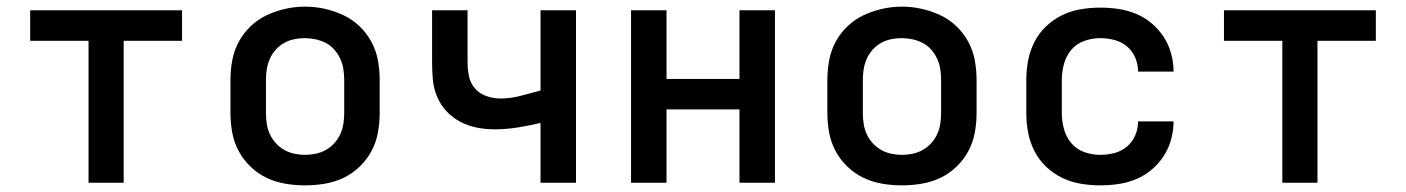

<svg xmlns="http://www.w3.org/2000/svg" viewBox="-20 -551 4240 579"><path d="M247 0V-428H71V-520H529V-428H353V0Z M900 8Q870 8 840.5 3Q811 -2 784.5 -14.5Q758 -27 736 -48Q714 -69 700 -95Q686 -121 680.5 -150.5Q675 -180 675 -210V-310Q675 -340 680.5 -369.5Q686 -399 700 -425Q714 -451 736 -472Q758 -493 785 -505.5Q812 -518 841 -524.5Q870 -531 900 -531Q930 -531 959 -524.5Q988 -518 1015 -505.5Q1042 -493 1064 -472Q1086 -451 1100 -425Q1114 -399 1119.5 -369.5Q1125 -340 1125 -310V-210Q1125 -180 1119.5 -150.5Q1114 -121 1100 -95Q1086 -69 1064 -48Q1042 -27 1015.5 -14.5Q989 -2 959.5 3Q930 8 900 8ZM900 -84Q916 -84 932.5 -87.5Q949 -91 963 -99Q977 -107 988 -119Q999 -131 1006 -146Q1013 -161 1015.5 -177.5Q1018 -194 1018 -210V-310Q1018 -326 1015.5 -342.5Q1013 -359 1006 -374Q999 -389 988 -401.5Q977 -414 962.5 -421.5Q948 -429 931.5 -432.5Q915 -436 898 -436Q882 -436 866 -432.5Q850 -429 836 -421Q822 -413 811 -400.5Q800 -388 793.5 -373Q787 -358 784.5 -342Q782 -326 782 -310V-210Q782 -194 784.5 -177.5Q787 -161 794 -146Q801 -131 812 -119Q823 -107 837 -99Q851 -91 867.5 -87.5Q884 -84 900 -84Z M1610 0V-180Q1610 -180 1610 -180Q1610 -180 1609 -180Q1575 -172 1540.5 -166.5Q1506 -161 1471 -161Q1445 -161 1419 -166Q1393 -171 1369.5 -183Q1346 -195 1327.5 -214.5Q1309 -234 1298.5 -258.5Q1288 -283 1285.5 -309.5Q1283 -336 1283 -362V-520H1390V-362Q1390 -341 1394.5 -320Q1399 -299 1413 -283.5Q1427 -268 1447.5 -261Q1468 -254 1489 -254Q1520 -254 1550 -262Q1580 -270 1610 -278V-520H1717V0Z M1883 0V-520H1990V-313H2210V-520H2317V0H2210V-221H1990V0Z M2700 8Q2670 8 2640.5 3Q2611 -2 2584.5 -14.5Q2558 -27 2536 -48Q2514 -69 2500 -95Q2486 -121 2480.5 -150.5Q2475 -180 2475 -210V-310Q2475 -340 2480.5 -369.5Q2486 -399 2500 -425Q2514 -451 2536 -472Q2558 -493 2585 -505.5Q2612 -518 2641 -524.5Q2670 -531 2700 -531Q2730 -531 2759 -524.5Q2788 -518 2815 -505.5Q2842 -493 2864 -472Q2886 -451 2900 -425Q2914 -399 2919.5 -369.5Q2925 -340 2925 -310V-210Q2925 -180 2919.5 -150.5Q2914 -121 2900 -95Q2886 -69 2864 -48Q2842 -27 2815.5 -14.5Q2789 -2 2759.5 3Q2730 8 2700 8ZM2700 -84Q2716 -84 2732.5 -87.5Q2749 -91 2763 -99Q2777 -107 2788 -119Q2799 -131 2806 -146Q2813 -161 2815.5 -177.5Q2818 -194 2818 -210V-310Q2818 -326 2815.5 -342.5Q2813 -359 2806 -374Q2799 -389 2788 -401.5Q2777 -414 2762.5 -421.5Q2748 -429 2731.5 -432.5Q2715 -436 2698 -436Q2682 -436 2666 -432.5Q2650 -429 2636 -421Q2622 -413 2611 -400.5Q2600 -388 2593.5 -373Q2587 -358 2584.5 -342Q2582 -326 2582 -310V-210Q2582 -194 2584.5 -177.5Q2587 -161 2594 -146Q2601 -131 2612 -119Q2623 -107 2637 -99Q2651 -91 2667.5 -87.5Q2684 -84 2700 -84Z M3298 8Q3268 8 3238.5 3Q3209 -2 3182.5 -15Q3156 -28 3134.5 -48.5Q3113 -69 3099.5 -95.5Q3086 -122 3080.5 -151Q3075 -180 3075 -210V-310Q3075 -340 3080.5 -369Q3086 -398 3099.5 -424.5Q3113 -451 3134.5 -471.5Q3156 -492 3182.5 -505Q3209 -518 3238.5 -523Q3268 -528 3298 -528Q3325 -528 3352.5 -524Q3380 -520 3405.5 -509.5Q3431 -499 3452.5 -481Q3474 -463 3489 -440Q3504 -417 3511.5 -390Q3519 -363 3519 -335Q3519 -335 3519 -335Q3519 -335 3519 -335H3412Q3412 -335 3412 -335Q3412 -335 3412 -335Q3412 -357 3403.5 -377Q3395 -397 3378.5 -411Q3362 -425 3340.5 -430.5Q3319 -436 3298 -436Q3273 -436 3249.5 -427.5Q3226 -419 3210.5 -400.5Q3195 -382 3188.5 -358Q3182 -334 3182 -310V-210Q3182 -186 3188.5 -162Q3195 -138 3210.5 -119.5Q3226 -101 3249.5 -92.5Q3273 -84 3298 -84Q3319 -84 3340.5 -89.5Q3362 -95 3378.5 -109Q3395 -123 3403.5 -143Q3412 -163 3412 -185Q3412 -185 3412 -185Q3412 -185 3412 -185H3519Q3519 -185 3519 -185Q3519 -185 3519 -185Q3519 -157 3511.5 -130Q3504 -103 3489 -80Q3474 -57 3452.5 -39Q3431 -21 3405.5 -10.5Q3380 0 3352.5 4Q3325 8 3298 8Z M3847 0V-428H3671V-520H4129V-428H3953V0Z"/></svg>

Font: Iosevka Custom SmBdEx
Style: Regular
Weight: 600
Width: 7
Monospace: yes
Designer: Belleve Invis
Foundry: Belleve Invis
Version: Version 11.2.4; ttfautohint (v1.8.4)